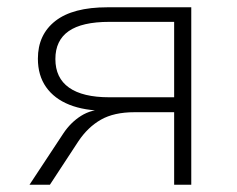

<svg xmlns="http://www.w3.org/2000/svg" viewBox="-20 -507 650 527"><path d="M61 0 154 -141Q174 -171 202.5 -189Q231 -207 269 -207H275L270 -203Q212 -203 170.5 -219.5Q129 -236 106.5 -268Q84 -300 84 -346Q84 -412 132 -449.5Q180 -487 275 -487H505V0H458V-199H349Q293 -199 257 -178.5Q221 -158 195 -119L117 0ZM280 -240H458V-447H280Q205 -447 168.5 -421.5Q132 -396 132 -345Q132 -293 169.5 -266.5Q207 -240 280 -240Z"/></svg>

Font: Nunito Sans 10pt SemiExpanded ExtraLight
Style: Regular
Weight: 250
Width: 6
Designer: Vernon Adams
Foundry: Vernon Adams
Version: Version 3.101;gftools[0.9.27]